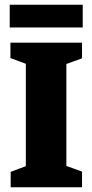

<svg xmlns="http://www.w3.org/2000/svg" viewBox="-20 -790 390 810"><path d="M25 0V-65L89 -89V-521L24 -545V-610H326V-544L260 -520V-90L326 -66V0ZM21 -674V-770H329V-674Z"/></svg>

Font: Grenze ExtraBold
Style: Regular
Weight: 800
Designer: Renata Polastri
Foundry: Omnibus-Type
Version: Version 1.002; ttfautohint (v1.8)